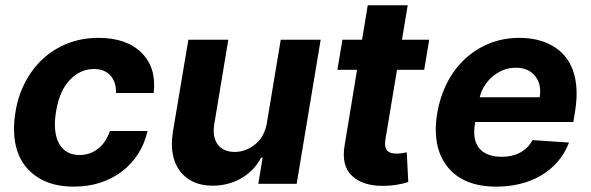

<svg xmlns="http://www.w3.org/2000/svg" viewBox="-20 -696 2236 727"><path d="M38.4 -270.6Q47.9 -331.3 74.4 -382.8Q100.9 -434.3 141.3 -472.1Q181.8 -509.9 235.4 -531.2Q289.1 -552.6 353 -552.6Q460.2 -552.6 516.7 -495.4Q573.2 -438.6 561.8 -343.8H419.4Q419.7 -364 414.6 -380.7Q409.4 -397.4 398.8 -409.4Q388.1 -421.5 372.5 -428.1Q356.9 -434.7 335.9 -434.7Q309.3 -434.7 286.6 -424.2Q263.8 -413.7 243.6 -392.4Q223.4 -371.1 210.9 -341.3Q198.5 -311.4 192.1 -272.7Q185.7 -234 188.9 -203.5Q192.1 -172.9 203.8 -152Q215.6 -131 235.1 -120Q254.6 -109 281.2 -109Q301.1 -109 318.7 -115.1Q336.3 -121.1 351.2 -132.8Q366.1 -144.5 377.5 -161.4Q388.8 -178.3 396 -199.9H538.7Q528.1 -153.1 503.6 -114.3Q479 -75.6 443 -47.8Q407 -19.9 360.6 -4.6Q314.3 10.7 259.9 10.7Q176.1 10.7 121.8 -25.2Q66.1 -61.8 45.5 -123.9Q24.9 -186.1 38.4 -270.6Z M634.9 -198.2 693.2 -545.5H844.5L791.2 -225.1Q787.3 -201 790.8 -181.6Q794.4 -162.3 804.5 -148.8Q814.6 -135.3 831 -128Q847.3 -120.7 868.6 -120.7Q909.8 -120.7 945.7 -149.1Q981.9 -177.6 990.8 -232.2L1043 -545.5H1194.2L1103.3 0H958.1L974.4 -99.1H968.8Q955.3 -73.5 935.7 -53.6Q916.2 -33.7 892.4 -20.2Q868.6 -6.7 841.4 0.2Q814.3 7.1 785.5 7.1Q703.8 7.1 661.6 -47.9Q619.7 -103 634.9 -198.2Z M1257.5 -431.8 1276.6 -545.5H1350.9L1372.5 -676.1H1523.8L1502.1 -545.5H1605.1L1586.3 -431.8H1483.3L1439.3 -167.6Q1436.8 -152 1438.7 -141.7Q1440.7 -131.4 1446.6 -125.4Q1452.4 -119.3 1461.5 -116.8Q1470.5 -114.3 1481.9 -114.3Q1492.5 -114.3 1503.6 -116.3Q1514.6 -118.3 1520.2 -119.3L1525.9 -6.7Q1502.5 0.7 1478.2 4.3Q1453.8 7.8 1429 7.8Q1355.1 7.8 1314.3 -28.8Q1271 -67.8 1285.2 -147.7L1332 -431.8Z M1636 -270.2Q1646.3 -329.9 1672.4 -381.4Q1698.5 -432.9 1738.5 -470.9Q1778.4 -508.9 1831.1 -530.7Q1883.9 -552.6 1947.4 -552.6Q2019.9 -552.6 2072.8 -522Q2099.4 -506.7 2118.8 -483.7Q2138.1 -460.6 2149.3 -429.9Q2160.5 -399.1 2162.8 -360.6Q2165.1 -322.1 2157.7 -275.6L2150.9 -234H1779.5L1778.8 -230.1Q1773.1 -198.2 1777.3 -174.2Q1781.6 -150.2 1794.9 -134.2Q1808.2 -118.3 1830.1 -110.3Q1851.9 -102.3 1881 -102.3Q1919.7 -102.3 1949.6 -118.3Q1979.4 -134.2 1996.4 -165.5L2134.6 -156.2Q2117.9 -112.9 2089.5 -81.3Q2061.1 -49.7 2024.9 -29.3Q1988.6 -8.9 1946.4 0.9Q1904.1 10.7 1859.7 10.7Q1733.7 10.7 1674 -65Q1614 -141 1636 -270.2ZM1796.5 -327.8H2023.4Q2031.6 -376.4 2006.4 -408Q1981.2 -439.6 1932.2 -439.6Q1907.7 -439.6 1885.3 -430.6Q1862.9 -421.5 1844.8 -406.1Q1826.7 -390.6 1814.1 -370.4Q1801.5 -350.1 1796.5 -327.8Z"/></svg>

Font: Inter P
Style: Bold Italic
Weight: 700
Italic angle: 9.39999°
Designer: Rasmus Andersson
Foundry: rsms
Version: Version 3.018;git-588b23468